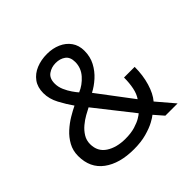

<svg xmlns="http://www.w3.org/2000/svg" viewBox="-177 -881 1064 1064"><g transform="rotate(-45 355.0 -348.5)"><path d="M296 9Q183.5 9 116.8 -40.5Q50 -90 50 -183.5Q50 -225.5 68.8 -259.5Q87.5 -293.5 116.5 -319.8Q145.5 -346 177 -364.8Q208.5 -383.5 233.5 -395.5Q207.5 -432 183.8 -476.5Q160 -521 160 -566.5Q160 -612.5 182.5 -643.5Q205 -674.5 243.2 -690.2Q281.5 -706 328 -706Q372.5 -706 408.8 -690Q445 -674 466.2 -644Q487.5 -614 487.5 -571.5Q487.5 -525 467.8 -487.8Q448 -450.5 417 -422.5Q386 -394.5 352 -377L506 -173Q523 -197.5 530.2 -233Q537.5 -268.5 537.5 -311.5H621Q621 -245.5 604.2 -189.8Q587.5 -134 559.5 -101.5L646 0H550L503 -54Q493 -45 465.5 -30Q438 -15 395 -3Q352 9 296 9ZM303.5 -429Q344 -445.5 375.8 -481.2Q407.5 -517 407.5 -563.5Q407.5 -602.5 384 -619.5Q360.5 -636.5 326.5 -636.5Q293.5 -636.5 267.8 -618.5Q242 -600.5 242 -559.5Q242 -533 253.2 -507.2Q264.5 -481.5 279 -460.8Q293.5 -440 303.5 -429ZM303 -65.5Q347.5 -65.5 379.2 -75.2Q411 -85 430 -96.5Q449 -108 455 -114L282 -333.5Q265.5 -325.5 242 -312.2Q218.5 -299 196 -280.2Q173.5 -261.5 158.5 -237.2Q143.5 -213 143.5 -183.5Q143.5 -125 189 -95.2Q234.5 -65.5 303 -65.5Z"/></g></svg>

Font: League Mono
Style: Regular
Weight: 400
Width: 6
Designer: Tyler Finck
Foundry: The League of Moveable Type / Tyler Finck
Version: Version 2.300;RELEASE